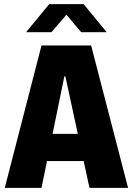

<svg xmlns="http://www.w3.org/2000/svg" viewBox="-20 -905 640 925"><path d="M3 0 180 -686H419L597 0H411L295 -537H290L180 0ZM137 -129V-260H456V-129ZM106 -750 217 -885H383L494 -750H371L284 -853H316L228 -750Z"/></svg>

Font: Chivo Mono ExtraBold
Style: Regular
Weight: 800
Monospace: yes
Designer: Hector Gatti
Foundry: Omnibus-Type
Version: Version 1.008